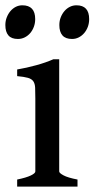

<svg xmlns="http://www.w3.org/2000/svg" viewBox="-30 -687 349 707"><path d="M33.2 0V-25.9Q66.4 -32.7 83.3 -40.8Q100.1 -48.8 100.1 -55.7V-323.7Q100.1 -348.6 99.4 -364Q98.6 -379.4 92.5 -387.9Q86.4 -396.5 72.8 -400.4Q59.1 -404.3 33.2 -406.7V-431.2Q67.9 -437 103.3 -446.8Q138.7 -456.5 166.5 -468.8H188V-55.7Q188 -49.8 203.9 -41.3Q219.7 -32.7 255.4 -25.9V0ZM298.3 -616.7Q298.3 -601.6 293.5 -588.4Q288.6 -575.2 280 -565.2Q271.5 -555.2 260 -549.3Q248.5 -543.5 235.4 -543.5Q211.4 -543.5 200 -556.6Q188.5 -569.8 188.5 -594.7Q188.5 -609.9 193.6 -623Q198.7 -636.2 207.3 -646.2Q215.8 -656.2 227.3 -661.9Q238.8 -667.5 251.5 -667.5Q298.3 -667.5 298.3 -616.7ZM99.6 -616.7Q99.6 -601.6 94.7 -588.4Q89.8 -575.2 81.3 -565.2Q72.8 -555.2 61 -549.3Q49.3 -543.5 36.1 -543.5Q12.2 -543.5 1 -556.6Q-10.3 -569.8 -10.3 -594.7Q-10.3 -609.9 -5.1 -623Q0 -636.2 8.5 -646.2Q17.1 -656.2 28.3 -661.9Q39.6 -667.5 52.2 -667.5Q99.6 -667.5 99.6 -616.7Z"/></svg>

Font: Gentium Book Basic
Style: Regular
Weight: 400
Designer: J. Victor Gaultney and Annie Olsen
Foundry: SIL International
Version: Version 1.102; 2013; Maintenance release